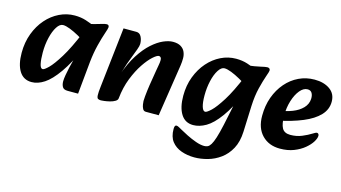

<svg xmlns="http://www.w3.org/2000/svg" viewBox="-80 -778 2285 1286"><g transform="rotate(15 1062.0 -135.0)"><path d="M138 16Q82 16 53 -30Q24 -76 24 -157Q24 -230 47 -291Q70 -352 109 -396.5Q148 -441 198.5 -465.5Q249 -490 304 -490Q347 -490 382.5 -478.5Q418 -467 443 -455L414 -331Q388 -349 355.5 -367Q323 -385 293.5 -396.5Q264 -408 245 -408Q222 -408 202.5 -377.5Q183 -347 171.5 -298.5Q160 -250 160 -195Q160 -147 166.5 -117Q173 -87 188 -87Q199 -87 227 -114.5Q255 -142 296.5 -209Q338 -276 387 -394L422 -301Q368 -181 319 -111.5Q270 -42 225.5 -13Q181 16 138 16ZM388 10Q360 10 351 -6Q342 -22 342 -44Q342 -61 346.5 -87.5Q351 -114 358 -145Q365 -176 373 -204L395 -279L363 -305L387 -456Q419 -461 447 -469Q475 -477 495.5 -483Q516 -489 526 -489Q542 -489 542 -472Q542 -464 529.5 -428Q517 -392 503 -337Q489 -282 482 -216L460 10Z M930 10Q915 10 908 -3Q901 -16 898.5 -32Q896 -48 896 -56Q896 -70 898 -89.5Q900 -109 902.5 -130.5Q905 -152 908 -170L925 -274Q928 -294 932 -314Q936 -334 936 -350Q936 -362 931 -368Q926 -374 918 -374Q905 -374 877.5 -349.5Q850 -325 819.5 -279.5Q789 -234 764 -171Q739 -108 731 -30L696 -182Q726 -269 764 -328Q802 -387 842 -422.5Q882 -458 919 -474Q956 -490 985 -490Q1019 -490 1039.5 -477.5Q1060 -465 1069 -444.5Q1078 -424 1078 -401Q1078 -375 1074.5 -352Q1071 -329 1067 -303L1019 10ZM619 14Q606 14 598.5 9.5Q591 5 590 -14Q589 -33 594 -75L641 -491H730Q753 -491 764.5 -469Q776 -447 776 -419Q776 -406 766 -378.5Q756 -351 744 -320.5Q732 -290 724 -267L698 -185L747 -191L731 -30Q730 -18 715 -9Q700 0 679.5 5Q659 10 642 12Q625 14 619 14Z M1322 221Q1273 221 1231 206Q1189 191 1164 159Q1139 127 1139 73Q1139 46 1152 46Q1159 46 1169.5 51.5Q1180 57 1192 64Q1211 75 1242 90.5Q1273 106 1306.5 118Q1340 130 1366 130Q1379 130 1390 125Q1401 120 1411.5 103Q1422 86 1433 51.5Q1444 17 1457 -42L1514 -313L1496 -337L1497 -465Q1561 -473 1594 -481Q1627 -489 1639 -489Q1659 -489 1659 -471Q1659 -464 1646.5 -429Q1634 -394 1620 -338Q1606 -282 1603 -210L1596 -30Q1593 40 1567 88Q1541 136 1500.5 165.5Q1460 195 1413 208Q1366 221 1322 221ZM1258 14Q1202 14 1173 -32.5Q1144 -79 1144 -159Q1144 -231 1167 -291.5Q1190 -352 1229 -396.5Q1268 -441 1318 -465.5Q1368 -490 1423 -490Q1466 -490 1501.5 -478.5Q1537 -467 1562 -455L1533 -331Q1506 -349 1474 -367Q1442 -385 1412.5 -396.5Q1383 -408 1364 -408Q1342 -408 1322.5 -377.5Q1303 -347 1292 -299Q1281 -251 1281 -198Q1281 -149 1289.5 -121Q1298 -93 1313 -93Q1325 -93 1353 -119.5Q1381 -146 1422 -211Q1463 -276 1512 -394L1542 -291Q1488 -171 1439.5 -104.5Q1391 -38 1346 -12Q1301 14 1258 14Z M1860 16Q1783 16 1736 -32.5Q1689 -81 1689 -166Q1689 -237 1710.5 -296Q1732 -355 1770 -399Q1808 -443 1858.5 -467Q1909 -491 1967 -491Q2032 -491 2073.5 -461.5Q2115 -432 2115 -377Q2115 -323 2076 -282Q2037 -241 1966 -211.5Q1895 -182 1800 -162L1787 -229Q1837 -235 1879.5 -251.5Q1922 -268 1948.5 -295.5Q1975 -323 1977 -360Q1978 -385 1968.5 -400.5Q1959 -416 1938 -416Q1910 -416 1885.5 -386.5Q1861 -357 1846 -309Q1831 -261 1831 -206Q1831 -148 1846.5 -119.5Q1862 -91 1904 -91Q1947 -91 1984 -106.5Q2021 -122 2046 -138Q2054 -143 2061.5 -147Q2069 -151 2074 -151Q2080 -151 2084 -146Q2088 -141 2088 -134Q2088 -116 2072.5 -91Q2057 -66 2027.5 -41.5Q1998 -17 1956 -0.5Q1914 16 1860 16Z"/></g></svg>

Font: Alkatra SemiBold
Style: Regular
Weight: 600
Designer: Suman Bhandary
Version: Version 1.100;gftools[0.9.22]